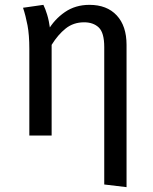

<svg xmlns="http://www.w3.org/2000/svg" viewBox="-20 -559 632 792"><path d="M187 -438 193 -382V0H101V-357Q101 -415 93.5 -454.5Q86 -494 75 -527L159 -539Q167 -523 174.5 -498.5Q182 -474 187 -438ZM349 -539Q421 -539 461.5 -495.5Q502 -452 502 -374V213L410 202V-365Q410 -424 387.5 -445.5Q365 -467 327 -467Q283 -467 251 -441.5Q219 -416 193 -374L177 -432Q204 -479 247.5 -509Q291 -539 349 -539Z"/></svg>

Font: Fira Sans Variable
Style: Regular
Weight: 400
Designer: Carrois Corporate & Edenspiekermann AG
Foundry: Carrois Corporate GbR & Edenspiekermann AG
Version: Version 4.202